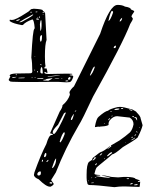

<svg xmlns="http://www.w3.org/2000/svg" viewBox="-20 -775 642 787"><path d="M118.2 -739.3Q155.3 -737.3 155.3 -732.4Q155.3 -728.5 160.2 -728.5L162.1 -727.5L154.3 -724.6V-722.7H156.2Q157.2 -722.7 159.2 -723.6Q161.1 -724.6 162.1 -724.6Q165 -724.6 165 -719.7L170.9 -611.3Q164.1 -594.7 164.1 -543.9V-543Q164.1 -513.7 167 -502.9Q162.1 -501 162.1 -498Q162.1 -493.2 165 -493.2H167V-496.1H168Q171.9 -496.1 174.8 -477.5L173.8 -476.6H170.9Q167 -480.5 162.1 -480.5V-479.5V-477.5Q162.1 -471.7 178.7 -471.7Q276.4 -474.6 276.4 -471.7V-470.7Q276.4 -469.7 266.6 -468.8L265.6 -467.8V-466.8L278.3 -464.8Q280.3 -462.9 280.3 -460Q273.4 -438.5 264.6 -438.5L252 -437.5L217.8 -439.5H197.3Q21.5 -437.5 21.5 -441.4Q15.6 -445.3 15.6 -448.2L22.5 -461.9L19.5 -464.8Q19.5 -470.7 34.2 -472.7L42 -473.6L103.5 -474.6Q111.3 -474.6 112.3 -480.5V-484.4Q112.3 -519.5 108.4 -539.1Q114.3 -656.2 121.1 -656.2L122.1 -661.1Q119.1 -695.3 112.3 -695.3Q85 -685.5 74.2 -672.9L70.3 -671.9Q33.2 -678.7 21.5 -687.5Q19.5 -687.5 19.5 -692.4L20.5 -694.3L25.4 -693.4H30.3Q43.9 -693.4 85.9 -720.7Q98.6 -727.5 107.4 -737.3Q117.2 -739.3 118.2 -739.3ZM126 -726.6V-725.6V-724.6H127.9Q133.8 -724.6 133.8 -726.6L131.8 -727.5H129.9Q126 -727.5 126 -726.6ZM105.5 -726.6 103.5 -724.6 105.5 -723.6H107.4L111.3 -724.6V-725.6L109.4 -726.6ZM156.2 -717.8 155.3 -716.8V-715.8L156.2 -714.8L158.2 -715.8V-716.8ZM59.6 -684.6V-683.6Q69.3 -683.6 80.1 -691.4Q116.2 -710 116.2 -715.8H114.3Q75.2 -695.3 59.6 -684.6ZM138.7 -704.1 141.6 -702.1 143.6 -703.1V-707V-708Q138.7 -706.1 138.7 -704.1ZM135.7 -704.1H133.8L128.9 -697.3V-695.3L131.8 -694.3H135.7Q139.6 -694.3 139.6 -695.3V-697.3L133.8 -699.2H131.8V-701.2Q135.7 -702.1 135.7 -704.1ZM45.9 -690.4V-689.5H48.8Q56.6 -689.5 61.5 -695.3L60.5 -696.3H59.6Q49.8 -694.3 45.9 -690.4ZM143.6 -675.8 145.5 -648.4H146.5Q150.4 -655.3 150.4 -668V-679.7Q150.4 -692.4 148.4 -692.4Q145.5 -692.4 143.6 -675.8ZM143.6 -616.2V-612.3L145.5 -604.5H146.5Q152.3 -604.5 152.3 -627.9V-629.9L150.4 -630.9Q143.6 -629.9 143.6 -616.2ZM124 -543.9H122.1V-542H124ZM145.5 -512.7V-511.7V-508.8L148.4 -507.8H149.4L150.4 -508.8V-509.8ZM150.4 -500H149.4Q145.5 -493.2 145.5 -483.4V-480.5Q145.5 -474.6 152.3 -473.6H153.3Q155.3 -473.6 155.3 -476.6Q154.3 -500 150.4 -500ZM122.1 -490.2 120.1 -487.3 121.1 -486.3H122.1L124 -487.3V-488.3ZM133.8 -483.4 131.8 -482.4V-479.5L133.8 -478.5H135.7V-482.4ZM49.8 -469.7H43.9V-468.8L46.9 -466.8H47.9L49.8 -468.8ZM48.8 -460 30.3 -459V-457L32.2 -456.1H34.2Q42 -456.1 48.8 -460ZM175.8 -461.9V-460L220.7 -464.8H224.6V-465.8Q213.9 -466.8 175.8 -461.9ZM70.3 -457 55.7 -456.1V-454.1H59.6H65.4Q82 -454.1 82 -456.1L80.1 -457ZM122.1 -458 121.1 -457Q125 -455.1 126 -455.1V-456.1Q126 -458 122.1 -458ZM110.4 -457 108.4 -456.1 110.4 -455.1H112.3L114.3 -456.1V-457ZM135.7 -455.1 131.8 -454.1V-453.1Q131.8 -452.1 152.3 -452.1H153.3Q158.2 -452.1 158.2 -454.1Q156.2 -455.1 152.3 -455.1ZM258.8 -451.2V-450.2L261.7 -448.2Q268.6 -448.2 268.6 -454.1V-458L267.6 -459H264.6Q258.8 -456.1 258.8 -451.2ZM170.9 -451.2Q167 -447.3 157.2 -447.3V-446.3Q157.2 -444.3 177.7 -444.3H178.7Q191.4 -450.2 195.3 -454.1Q195.3 -455.1 189.5 -454.1Q183.6 -453.1 170.9 -451.2ZM217.8 -454.1H204.1V-453.1Q204.1 -452.1 222.7 -452.1H223.6Q221.7 -454.1 217.8 -454.1ZM233.4 -454.1H231.4L232.4 -452.1H233.4L235.4 -453.1V-454.1ZM202.1 -449.2H200.2V-448.2H202.1ZM248 -443.4V-442.4Q248 -441.4 253.9 -441.4Q259.8 -441.4 259.8 -443.4L257.8 -445.3H254.9Q250 -445.3 248 -443.4ZM492.2 -748Q516.6 -744.1 516.6 -736.3Q530.3 -731.4 530.3 -727.5Q518.6 -710.9 518.6 -708L524.4 -699.2V-698.2Q524.4 -693.4 513.7 -676.8Q484.4 -599.6 361.3 -378.9Q317.4 -284.2 301.8 -259.8Q247.1 -166 209 -68.4L189.5 -37.1L200.2 -21.5Q200.2 -16.6 187.5 -9.8H184.6Q168.9 -9.8 138.7 -40Q119.1 -47.9 119.1 -58.6L121.1 -68.4Q146.5 -139.6 169.9 -184.6Q180.7 -221.7 191.4 -221.7H196.3V-223.6Q196.3 -226.6 185.5 -228.5V-229.5L224.6 -317.4Q236.3 -334 236.3 -343.8Q258.8 -362.3 266.6 -386.7L264.6 -397.5Q270.5 -410.2 283.2 -420.9L390.6 -636.7Q429.7 -754.9 461.9 -754.9Q481.4 -754.9 492.2 -748ZM443.4 -727.5 439.5 -730.5Q433.6 -730.5 424.8 -691.4V-689.5H425.8Q433.6 -694.3 443.4 -723.6ZM470.7 -687.5V-686.5H471.7Q480.5 -691.4 480.5 -701.2V-702.1Q470.7 -695.3 470.7 -687.5ZM446.3 -581.1V-578.1H452.1L455.1 -582V-587.9Q449.2 -587.9 446.3 -581.1ZM368.2 -502H367.2Q361.3 -502 348.6 -466.8V-465.8L349.6 -464.8Q360.4 -474.6 368.2 -499ZM286.1 -317.4Q291 -317.4 293 -322.3Q288.1 -322.3 286.1 -317.4ZM250 -312.5H249L248 -314.5L242.2 -310.5L217.8 -263.7Q196.3 -242.2 196.3 -234.4V-230.5Q196.3 -226.6 202.1 -225.6Q217.8 -238.3 250 -312.5ZM283.2 -307.6H282.2Q270.5 -293 270.5 -284.2V-283.2H273.4Q277.3 -283.2 283.2 -307.6ZM245.1 -230.5 243.2 -233.4Q234.4 -228.5 224.6 -194.3L226.6 -191.4H227.5Q235.4 -199.2 245.1 -225.6ZM169.9 -145.5 168 -148.4Q163.1 -148.4 160.2 -132.8L163.1 -130.9H165Q169.9 -135.7 169.9 -141.6ZM210 -125H209Q203.1 -119.1 193.4 -87.9L196.3 -85.9Q210 -101.6 210 -122.1ZM169.9 -112.3V-111.3H172.9Q177.7 -114.3 178.7 -118.2L177.7 -120.1Q174.8 -119.1 169.9 -112.3ZM156.2 -120.1H153.3L151.4 -114.3V-112.3H154.3L156.2 -115.2ZM147.5 -71.3 144.5 -72.3Q136.7 -72.3 132.8 -62.5Q132.8 -56.6 136.7 -55.7H138.7Q147.5 -55.7 147.5 -65.4ZM194.3 -25.4 191.4 -28.3H185.5L183.6 -27.3V-23.4L189.5 -22.5H192.4ZM460.9 -335.9 471.7 -336.9Q485.4 -336.9 522.5 -326.2Q540 -317.4 540 -314.5Q556.6 -297.9 556.6 -289.1L564.5 -261.7Q560.5 -243.2 543.9 -210.9Q527.3 -197.3 483.4 -171.9Q449.2 -142.6 440.4 -142.6L419.9 -125Q375 -88.9 375 -86.9Q372.1 -83 367.2 -63.5V-62.5Q367.2 -58.6 390.6 -57.6V-55.7L375 -54.7V-52.7Q415 -45.9 432.6 -45.9Q429.7 -48.8 397.5 -55.7V-56.6Q408.2 -56.6 436.5 -49.8L463.9 -47.9L487.3 -49.8H500Q532.2 -48.8 535.2 -42L549.8 -37.1L552.7 -36.1V-34.2L544.9 -32.2V-31.2L546.9 -29.3H547.9L554.7 -30.3V-29.3Q552.7 -8.8 551.8 -8.8L494.1 -10.7H482.4Q468.8 -10.7 449.2 -7.8Q375 -16.6 346.7 -16.6Q337.9 -17.6 337.9 -25.4Q335 -34.2 335 -45.9V-59.6Q335 -101.6 344.7 -111.3L356.4 -119.1Q359.4 -123 359.4 -127Q389.6 -151.4 392.6 -151.4Q407.2 -156.2 428.7 -174.8H431.6Q424.8 -168 420.9 -168V-166H423.8Q431.6 -170.9 436.5 -175.8V-176.8H434.6V-178.7L469.7 -199.2Q495.1 -216.8 512.7 -232.4Q523.4 -244.1 527.3 -265.6Q527.3 -283.2 511.7 -293L467.8 -297.9Q464.8 -297.9 460 -298.8Q443.4 -298.8 428.7 -280.3Q424.8 -273.4 424.8 -267.6V-264.6H425.8Q425.8 -260.7 409.2 -257.8L388.7 -255.9V-254.9L385.7 -255.9H381.8L370.1 -253.9L369.1 -255.9Q375 -289.1 383.8 -295.9Q410.2 -319.3 422.9 -321.3Q429.7 -328.1 460.9 -335.9ZM480.5 -332H475.6V-331.1L478.5 -328.1H483.4L485.4 -330.1Q483.4 -332 480.5 -332ZM449.2 -325.2V-324.2H450.2Q469.7 -324.2 469.7 -329.1L467.8 -330.1H461.9Q449.2 -329.1 449.2 -325.2ZM510.7 -327.1H509.8V-326.2Q509.8 -323.2 522.5 -320.3V-321.3Q522.5 -324.2 510.7 -327.1ZM431.6 -318.4V-317.4H437.5L439.5 -319.3H436.5Q431.6 -319.3 431.6 -318.4ZM438.5 -300.8 436.5 -298.8V-297.9H439.5L441.4 -299.8V-300.8ZM523.4 -299.8 522.5 -298.8V-297.9Q523.4 -294.9 527.3 -294.9H528.3Q529.3 -294.9 529.3 -296.9Q529.3 -297.9 524.4 -299.8ZM530.3 -293V-292Q539.1 -291 539.1 -284.2L542 -281.2V-284.2Q542 -294.9 535.2 -294.9Q532.2 -294.9 530.3 -293ZM422.9 -283.2 423.8 -282.2Q431.6 -287.1 431.6 -290H429.7Q426.8 -290 422.9 -283.2ZM409.2 -270.5H406.2V-268.6H408.2H409.2ZM551.8 -254.9 549.8 -252.9V-251H550.8L551.8 -252.9ZM540 -236.3H538.1V-234.4Q541 -234.4 541 -231.4H543V-234.4ZM531.2 -219.7 532.2 -218.8V-217.8Q535.2 -218.8 538.1 -223.6V-224.6H537.1Q533.2 -223.6 531.2 -219.7ZM518.6 -210H519.5L524.4 -210.9Q524.4 -214.8 521.5 -214.8Q518.6 -212.9 518.6 -210ZM517.6 -201.2V-200.2Q527.3 -202.1 534.2 -210L533.2 -210.9Q519.5 -203.1 517.6 -201.2ZM495.1 -192.4H494.1V-190.4H495.1L496.1 -191.4ZM418.9 -136.7V-134.8H420.9Q423.8 -134.8 433.6 -143.6Q437.5 -143.6 438.5 -149.4H439.5V-151.4H438.5Q431.6 -151.4 418.9 -136.7ZM388.7 -138.7V-137.7Q394.5 -137.7 399.4 -146.5H396.5Q388.7 -140.6 388.7 -138.7ZM372.1 -129.9H366.2V-126Q359.4 -120.1 359.4 -117.2H361.3Q369.1 -121.1 374 -128.9V-129.9ZM409.2 -126 406.2 -124V-123H408.2L410.2 -125V-126ZM370.1 -98.6V-97.7H371.1Q377 -100.6 377 -104.5V-105.5H375Q370.1 -102.5 370.1 -98.6ZM356.4 -48.8 355.5 -47.9V-45.9L356.4 -43.9L357.4 -45.9V-47.9ZM370.1 -47.9 368.2 -45.9H369.1H375V-46.9L372.1 -47.9ZM502.9 -43.9H499V-43L501 -41H507.8L508.8 -42V-43.9ZM343.8 -35.2 341.8 -34.2V-33.2L342.8 -32.2H343.8L344.7 -33.2ZM353.5 -25.4V-24.4H357.4Q365.2 -24.4 365.2 -25.4L364.3 -26.4H357.4ZM511.7 -19.5H517.6Q524.4 -20.5 524.4 -22.5L522.5 -24.4H519.5Q516.6 -24.4 511.7 -19.5ZM529.3 -16.6 531.2 -15.6H537.1Q543.9 -15.6 543.9 -18.6Q543.9 -20.5 542 -20.5Q530.3 -19.5 529.3 -16.6Z"/></svg>

Font: Love Ya Like A Sister
Style: Regular
Weight: 400
Designer: Kimberly Geswein
Foundry: Kimberly Geswein
Version: Version 1.002 2007